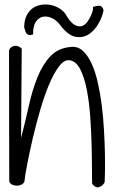

<svg xmlns="http://www.w3.org/2000/svg" viewBox="-20 -806 504 841"><path d="M19.5 -582Q20.5 -591.8 27.3 -597.7Q34.2 -603.5 43 -605Q51.8 -606.4 60.5 -603Q69.3 -599.6 75.2 -592.8L72.3 -202.1Q90.8 -272.5 106 -341.3Q121.1 -410.2 143.6 -466.3Q166 -522.5 200.2 -559.1Q234.4 -595.7 291 -600.6Q321.3 -603.5 343.8 -582.5Q366.2 -561.5 382.3 -525.4Q398.4 -489.3 409.2 -440.9Q419.9 -392.6 426.3 -340.3Q432.6 -288.1 435.5 -235.4Q438.5 -182.6 439.5 -137.7Q440.4 -92.8 439.9 -58.6Q439.5 -24.4 438.5 -8.8Q431.6 7.8 414.6 13.2Q397.5 18.6 383.8 -1Q382.8 -19.5 382.8 -64.9Q382.8 -110.4 381.3 -168.9Q379.9 -227.5 375.5 -291.5Q371.1 -355.5 360.8 -409.7Q350.6 -463.9 332.5 -500.5Q314.5 -537.1 286.1 -542Q261.7 -545.9 238.8 -515.6Q215.8 -485.4 194.8 -435.5Q173.8 -385.7 155.8 -323.2Q137.7 -260.7 123.5 -200.2Q109.4 -139.6 99.6 -88.9Q89.8 -38.1 86.9 -10.7Q84 -2.9 75.2 2Q66.4 6.8 56.2 7.3Q45.9 7.8 35.6 3.9Q25.4 0 20.5 -10.7ZM385.7 -775.4Q401.4 -780.3 414.6 -780.8Q427.7 -781.2 433.6 -761.7Q428.7 -732.4 411.1 -702.1Q393.6 -671.9 368.7 -655.8Q343.8 -639.6 312.5 -644.5Q281.2 -649.4 248 -690.4Q231.4 -714.8 210 -725.6Q188.5 -736.3 168.9 -732.9Q149.4 -729.5 136.7 -710Q124 -690.4 125 -655.3Q114.3 -651.4 107.4 -652.8Q100.6 -654.3 96.7 -658.7Q92.8 -663.1 90.8 -670.4Q88.9 -677.7 85.9 -685.5Q85.9 -717.8 97.2 -739.3Q108.4 -760.7 126 -772Q143.6 -783.2 165.5 -785.6Q187.5 -788.1 208.5 -782.7Q229.5 -777.3 247.1 -764.6Q264.6 -752 273.4 -733.4Q293 -703.1 310.1 -695.3Q327.1 -687.5 340.3 -692.4Q353.5 -697.3 363.3 -711.4Q373 -725.6 379.4 -739.7Q385.7 -753.9 387.2 -765.1Q388.7 -776.4 385.7 -775.4Z"/></svg>

Font: Shadows Into Light Two
Style: Regular
Weight: 400
Designer: Kimberly Geswein
Foundry: Kimberly Geswein
Version: Version 1.003 2012